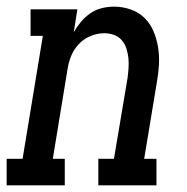

<svg xmlns="http://www.w3.org/2000/svg" viewBox="-44 -558 564 578"><path d="M-24 0V-80H24L85 -450H48V-530H189L178 -461Q187 -477 199.5 -492Q212 -507 228 -518Q244 -529 262.5 -533.5Q281 -538 299 -538Q325 -538 349.5 -529.5Q374 -521 391.5 -503.5Q409 -486 418.5 -463Q428 -440 432 -414.5Q436 -389 434.5 -362.5Q433 -336 428 -309L390 -80H427V0H252V-80H299L340 -323Q342 -338 343 -353.5Q344 -369 342.5 -383.5Q341 -398 336.5 -412Q332 -426 322.5 -437Q313 -448 299 -453Q285 -458 270 -458Q249 -458 228.5 -449.5Q208 -441 193 -425Q178 -409 170 -389Q162 -369 159 -348L115 -80H151V0Z"/></svg>

Font: Iosevka Slab Medium Oblique
Style: Regular
Weight: 500
Italic angle: -9°
Monospace: yes
Designer: Belleve Invis
Foundry: Belleve Invis
Version: Version 11.1.1; ttfautohint (v1.8.3)